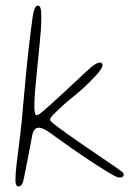

<svg xmlns="http://www.w3.org/2000/svg" viewBox="-20 -654 489 690"><path d="M46 16Q42.5 16 40.2 13.2Q38 10.5 36.8 5.2Q35.5 0 35.5 -7.5Q35.5 -29.5 40.2 -69.2Q45 -109 51.8 -162.5Q58.5 -216 63.5 -279Q68.5 -338 73.2 -385.5Q78 -433 82 -470.5Q86 -508 89.8 -536Q93.5 -564 96 -583.5Q100 -614.5 105.2 -624.2Q110.5 -634 116.5 -634Q122.5 -634 125.5 -625.2Q128.5 -616.5 128.5 -590Q128.5 -571.5 126.8 -546Q125 -520.5 122 -491Q119 -461.5 116 -430.8Q113 -400 110 -370.8Q107 -341.5 105.2 -316.5Q103.5 -291.5 103.5 -274Q103.5 -258.5 105.2 -249.2Q107 -240 111.5 -240Q115 -240 120 -243.2Q125 -246.5 132.5 -252.5Q142 -260.5 161.8 -278.2Q181.5 -296 205.5 -318.2Q229.5 -340.5 252 -361.5Q274.5 -382.5 290.2 -397Q306 -411.5 308.5 -413.5Q317.5 -420.5 325.5 -425Q333.5 -429.5 339 -429.5Q344 -429.5 346.2 -426.2Q348.5 -423 348.5 -420.5Q348.5 -414 342 -404.2Q335.5 -394.5 324.5 -382.5Q286.5 -341 246.8 -309.5Q207 -278 170.5 -241Q160 -230 160 -224Q160 -221 162.8 -218.2Q165.5 -215.5 172 -210Q188.5 -196.5 218.8 -175Q249 -153.5 284.2 -129.2Q319.5 -105 351.5 -83.5Q383.5 -62 402.5 -48.5Q412.5 -41.5 418.5 -36.5Q424.5 -31.5 424.5 -26Q424.5 -23.5 422.8 -21Q421 -18.5 417.8 -17.2Q414.5 -16 410 -16Q402.5 -16 392.2 -21.5Q382 -27 372.5 -32.5Q347.5 -47.5 309.8 -72.2Q272 -97 232.8 -124.5Q193.5 -152 163.5 -174Q150.5 -184 139.2 -189.5Q128 -195 119.5 -195Q111 -195 104.8 -188.8Q98.5 -182.5 96 -168.5Q84.5 -106 77 -68.8Q69.5 -31.5 65.5 -12Q62 6 56.8 11Q51.5 16 46 16Z"/></svg>

Font: Gluten Thin Thin
Style: Regular
Weight: 250
Version: Version 1.300